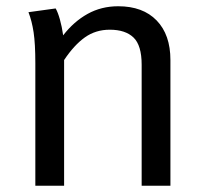

<svg xmlns="http://www.w3.org/2000/svg" viewBox="-20 -594 655 614"><path d="M525 -402V0H433V-387Q433 -449 407 -474Q381 -499 331 -499Q286 -499 251.5 -474.5Q217 -450 185 -402V-127V0H93V-172V-392Q93 -454 87.5 -490.5Q82 -527 71 -555L158 -567Q165 -555 171.5 -532Q178 -509 182 -481Q216 -525 260 -549.5Q304 -574 358 -574Q437 -574 481 -528.5Q525 -483 525 -402Z"/></svg>

Font: FiraGO
Style: Regular
Weight: 400
Designer: bBox Type
Foundry: bBox Type GmbH
Version: Version 1.001;April 20, 2020;FontCreator 12.0.0.2555 64-bit